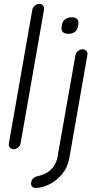

<svg xmlns="http://www.w3.org/2000/svg" viewBox="-20 -760 524 978"><path d="M85 -30.3Q83 -18.6 72.3 -9.3Q61.5 0 49.8 0Q37.1 0 29.8 -8.8Q22.5 -17.6 25.4 -30.3L144.5 -710Q146.5 -721.7 157.2 -731Q168 -740.2 180.7 -740.2Q193.4 -740.2 199.7 -731Q206.1 -721.7 204.1 -710ZM333 45.9Q324.2 93.8 295.9 127.4Q267.6 161.1 231 179.2Q194.3 197.3 161.1 197.3Q148.4 197.3 142.6 189Q136.7 180.7 138.7 169.9L139.6 166Q141.6 154.3 150.9 147Q160.2 139.6 169.9 137.7Q194.3 132.8 215.8 121.1Q237.3 109.4 252.9 88.4Q268.6 67.4 273.4 37.1L364.3 -478.5Q366.2 -490.2 377 -499.5Q387.7 -508.8 400.4 -508.8Q413.1 -508.8 420.4 -500Q427.7 -491.2 424.8 -478.5ZM329.1 -587.9Q307.6 -587.9 299.3 -597.7Q291 -607.4 293.9 -625L295.9 -634.8Q298.8 -652.3 312.5 -662.1Q326.2 -671.9 345.7 -671.9Q364.3 -671.9 373 -662.6Q381.8 -653.3 378.9 -634.8L377 -625Q374 -607.4 361.3 -597.7Q348.6 -587.9 329.1 -587.9Z"/></svg>

Font: Quicksand
Style: Italic
Weight: 400
Designer: Andrew Paglinawan
Foundry: Andrew Paglinawan
Version: Version 3.006